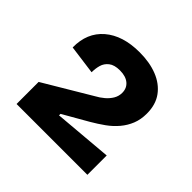

<svg xmlns="http://www.w3.org/2000/svg" viewBox="-114 -801 646 646"><g transform="rotate(45 209.0 -478.0)"><path d="M39 -270V-375L207 -475Q222 -483 235 -494Q248 -505 256 -518.5Q264 -532 264 -548Q264 -570 248.5 -583Q233 -596 205 -596Q179 -596 165 -585Q151 -574 146.5 -558Q142 -542 142 -524L38 -538Q37 -607 83 -646.5Q129 -686 209 -686Q257 -686 293.5 -671.5Q330 -657 351 -628.5Q372 -600 372 -557Q372 -529 363 -506.5Q354 -484 338 -465Q322 -446 301 -431Q280 -416 256 -402L167 -351V-344L376 -362V-270Z"/></g></svg>

Font: Bricolage Grotesque 48pt Condensed ExtraBold SemiBold
Style: Regular
Weight: 600
Version: Version 1.000;gftools[0.9.30]